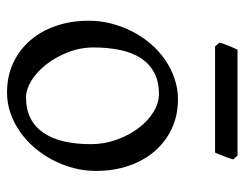

<svg xmlns="http://www.w3.org/2000/svg" viewBox="-94 -582 692 543"><g transform="rotate(90 251.5 -311.0)"><path d="M388.2 -222.2Q388.2 -260.7 375.5 -295.7Q362.8 -330.6 342.8 -357.2Q322.8 -383.8 297.4 -399.4Q272 -415 247.1 -415Q210 -415 184.6 -400.9Q159.2 -386.7 143.8 -362.1Q128.4 -337.4 121.6 -303.7Q114.7 -270 114.7 -231Q114.7 -192.4 128.4 -157.5Q142.1 -122.6 162.8 -96.2Q183.6 -69.8 208.5 -54.4Q233.4 -39.1 255.9 -39.1Q290.5 -39.1 315.4 -52Q340.3 -64.9 356.4 -88.9Q372.6 -112.8 380.4 -146.5Q388.2 -180.2 388.2 -222.2ZM463.9 -236.8Q463.9 -204.1 455.6 -172.9Q447.3 -141.6 432.6 -113.8Q418 -85.9 397.5 -62.3Q377 -38.6 352.3 -21.5Q327.6 -4.4 299.8 5.1Q272 14.6 242.2 14.6Q195.8 14.6 158.4 -2.9Q121.1 -20.5 94.5 -51.3Q67.9 -82 53.5 -124.5Q39.1 -167 39.1 -216.8Q39.1 -249 47.1 -280.3Q55.2 -311.5 69.6 -339.6Q84 -367.7 104.2 -391.4Q124.5 -415 149.2 -432.1Q173.8 -449.2 202.4 -459Q231 -468.8 261.2 -468.8Q307.1 -468.8 344.5 -451.2Q381.8 -433.6 408.4 -402.6Q435.1 -371.6 449.5 -329.1Q463.9 -286.6 463.9 -236.8ZM431.2 -625.5Q430.2 -620.1 427.7 -613Q425.3 -606 422.4 -598.9Q419.4 -591.8 416.7 -585Q414.1 -578.1 412.1 -573.7H111.8L101.1 -585.9Q102.1 -591.3 104.5 -598.1Q106.9 -605 109.9 -612.1Q112.8 -619.1 115.7 -625.7Q118.7 -632.3 121.1 -637.2H420.4Z"/></g></svg>

Font: Gentium Plus Afr
Style: Regular
Weight: 400
Designer: J. Victor Gaultney, Annie Olsen, Iska Routamaa, Becca Hirsbrunner
Foundry: SIL International
Version: Version 5.000